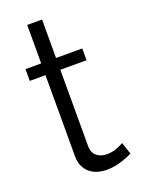

<svg xmlns="http://www.w3.org/2000/svg" viewBox="-136 -759 607 826"><g transform="rotate(-20 167.5 -345.5)"><path d="M325 -25Q319 -22 307.5 -17Q296 -12 281 -7Q266 -2 247 2Q228 6 207 6Q185 6 165 0Q145 -6 130 -18.5Q115 -31 106 -50Q97 -69 97 -94V-467H25V-521H97V-697H165V-521H285V-467H165V-113Q167 -84 185.5 -70.5Q204 -57 228 -57Q257 -57 279 -66.5Q301 -76 307 -80Z"/></g></svg>

Font: IngvarSans
Style: Regular
Weight: 400
Version: Version 1.000